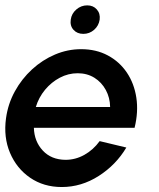

<svg xmlns="http://www.w3.org/2000/svg" viewBox="-28 -702 607 734"><path d="M208 13Q139 13 87.2 -22.5Q35.5 -58 10.2 -117.8Q-15 -177.5 -5 -250Q2.5 -305 28.8 -352.8Q55 -400.5 94.5 -436.8Q134 -473 182.2 -493.5Q230.5 -514 282 -514Q339.5 -514 384 -490.2Q428.5 -466.5 456.8 -424.8Q485 -383 493.2 -328.8Q501.5 -274.5 486.5 -213.5H101.5Q103 -161.5 135.5 -126.5Q168 -91.5 222.5 -91Q260.5 -91 294.5 -110Q328.5 -129 353 -162.5L455 -138Q415.5 -71.5 349.2 -29.2Q283 13 208 13ZM109 -293H393Q392.5 -328.5 376.5 -358Q360.5 -387.5 332.8 -404.8Q305 -422 269 -422Q233 -422 200.8 -405Q168.5 -388 144.2 -358.8Q120 -329.5 109 -293ZM290.5 -572.5Q267 -572.5 253 -588Q239 -603.5 242.5 -627Q245.5 -650 263.8 -665.8Q282 -681.5 305.5 -681.5Q328.5 -681.5 342.2 -665.8Q356 -650 353 -627Q349.5 -603.5 331.8 -588Q314 -572.5 290.5 -572.5Z"/></svg>

Font: Urbanist SemiBold
Style: Italic
Weight: 600
Italic angle: -8°
Designer: Corey Hu
Foundry: Corey Hu
Version: Version 1.321; ttfautohint (v1.8.4.7-5d5b)